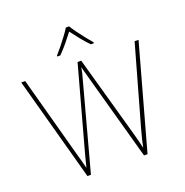

<svg xmlns="http://www.w3.org/2000/svg" viewBox="-162 -1095 1192 1240"><g transform="rotate(-20 434.5 -474.5)"><path d="M839 -714 641 0H617L456 -582Q449 -611 443 -629.5Q437 -648 431 -675Q427 -650 423.5 -635.5Q420 -621 415 -604L252 0H228L33 -714H60L208 -170Q218 -133 225.5 -107Q233 -81 240 -52Q247 -81 254 -107.5Q261 -134 271 -171L420 -714H445L598 -168Q609 -129 615.5 -103.5Q622 -78 629 -48Q635 -78 641 -103.5Q647 -129 658 -168L812 -714ZM447 -949Q459 -929 479 -901.5Q499 -874 521 -846.5Q543 -819 561 -798V-792H540Q512 -820 484.5 -854.5Q457 -889 436 -917Q415 -889 386.5 -854.5Q358 -820 330 -792H309V-798Q328 -819 350 -846.5Q372 -874 392.5 -901.5Q413 -929 425 -949Z"/></g></svg>

Font: Noto Sans Kannada Thin
Style: Regular
Weight: 100
Designer: Jelle Bosma - Monotype Design Team
Foundry: Monotype Imaging Inc.
Version: Version 2.005; ttfautohint (v1.8.4.7-5d5b)